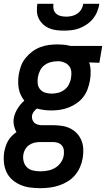

<svg xmlns="http://www.w3.org/2000/svg" viewBox="-41 -760 561 1003"><path d="M170 223Q143 223 116 219.5Q89 216 65 205.5Q41 195 22 178Q3 161 -7.5 138Q-18 115 -20.5 88Q-23 61 -19 34Q-16 19 -11.5 4.5Q-7 -10 1 -24Q9 -38 20.5 -49.5Q32 -61 45 -70Q36 -85 32 -104Q28 -123 31 -143Q36 -169 51 -193Q66 -217 86 -234Q76 -247 68 -263Q60 -279 57 -297Q54 -315 54 -333.5Q54 -352 57 -371Q61 -394 69 -416Q77 -438 92.5 -457Q108 -476 127.5 -490.5Q147 -505 169 -513.5Q191 -522 214 -525Q237 -528 259 -528Q275 -528 291.5 -526.5Q308 -525 323 -521L328 -520H493L478 -432L425 -434Q432 -412 432.5 -388Q433 -364 429 -340Q425 -318 417 -295.5Q409 -273 394.5 -254Q380 -235 360 -221Q340 -207 318 -198.5Q296 -190 273 -186.5Q250 -183 228 -183Q208 -183 189 -185.5Q170 -188 152 -193Q142 -186 135 -176Q128 -166 126 -155Q125 -145 128 -135.5Q131 -126 137.5 -119.5Q144 -113 153.5 -110Q163 -107 173 -106H236Q259 -106 282.5 -102.5Q306 -99 326 -89Q346 -79 361 -63Q376 -47 384.5 -26Q393 -5 394 18.5Q395 42 391 66Q387 90 377 113Q367 136 350.5 155.5Q334 175 311.5 188.5Q289 202 265.5 209.5Q242 217 218 220Q194 223 170 223ZM229 -271Q246 -271 263.5 -275.5Q281 -280 296 -291.5Q311 -303 319.5 -320Q328 -337 330 -354Q333 -370 331.5 -385.5Q330 -401 321.5 -413Q313 -425 299.5 -431.5Q286 -438 271 -440H258Q241 -440 223 -435Q205 -430 190.5 -419Q176 -408 168 -391Q160 -374 157 -357Q154 -340 156 -323Q158 -306 168.5 -293.5Q179 -281 195 -276Q211 -271 229 -271ZM170 135Q190 135 210 131Q230 127 247.5 116.5Q265 106 277 88.5Q289 71 292 52Q294 38 292.5 24.5Q291 11 283 1Q275 -9 262.5 -13.5Q250 -18 236 -18H168Q153 -18 138.5 -14.5Q124 -11 111.5 -2.5Q99 6 91 19.5Q83 33 81 47Q78 67 83 85Q88 103 101 115Q114 127 132.5 131Q151 135 170 135ZM293 -600Q273 -600 253 -602.5Q233 -605 215.5 -612.5Q198 -620 184 -633Q170 -646 161.5 -663Q153 -680 152 -700Q151 -720 154 -740H238Q236 -725 239 -711.5Q242 -698 252 -689Q262 -680 276 -676.5Q290 -673 305 -673Q320 -673 335 -676.5Q350 -680 363 -689Q376 -698 384 -711.5Q392 -725 394 -740H478Q475 -720 467 -700Q459 -680 445.5 -663Q432 -646 413 -633Q394 -620 374.5 -612.5Q355 -605 334 -602.5Q313 -600 293 -600Z"/></svg>

Font: Iosevka SS18 Semibold
Style: Italic
Weight: 600
Italic angle: -9°
Monospace: yes
Designer: Belleve Invis
Foundry: Belleve Invis
Version: Version 25.1.1; ttfautohint (v1.8.4)